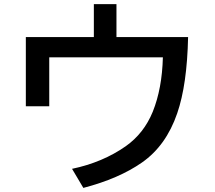

<svg xmlns="http://www.w3.org/2000/svg" viewBox="-20 -854 1039 929"><path d="M434.1 -834H543.5V-674.8H890.1Q885.3 -444.3 837.4 -305.7Q783.7 -148.9 666.5 -67.4Q555.2 10.3 383.3 55.2L328.6 -37.1Q477.1 -68.4 588.4 -146.5Q676.3 -208.5 719.2 -313.5Q764.2 -425.3 768.1 -576.7H218.3V-339.8H105V-674.8H434.1Z"/></svg>

Font: UDEV Gothic 35
Style: Bold
Weight: 700
Version: v2.1.0; ttfautohint (v1.8.4.7-5d5b-dirty) -l 6 -r 45 -G 200 